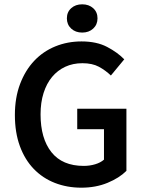

<svg xmlns="http://www.w3.org/2000/svg" viewBox="-20 -858 668 890"><path d="M357 12Q291 12 234.5 -10Q178 -32 136.5 -75Q95 -118 72 -181Q49 -244 49 -325Q49 -405 73 -468.5Q97 -532 138.5 -576Q180 -620 236.5 -643Q293 -666 358 -666Q428 -666 476.5 -640.5Q525 -615 556 -583L494 -508Q469 -532 438.5 -548.5Q408 -565 362 -565Q318 -565 282.5 -548.5Q247 -532 221.5 -501.5Q196 -471 182 -427Q168 -383 168 -328Q168 -216 218.5 -152.5Q269 -89 368 -89Q396 -89 421 -96.5Q446 -104 462 -118V-259H338V-354H566V-66Q533 -33 478.5 -10.5Q424 12 357 12ZM361 -707Q330 -707 310 -725.5Q290 -744 290 -773Q290 -802 310 -820Q330 -838 361 -838Q392 -838 412 -820Q432 -802 432 -773Q432 -744 412 -725.5Q392 -707 361 -707Z"/></svg>

Font: Giro Semibold
Style: Regular
Weight: 600
Designer: Paul D. Hunt
Foundry: Adobe Systems Incorporated
Version: Version 1.000;PS 1.0;hotconv 1.0.88;makeotf.lib2.5.647800